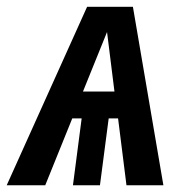

<svg xmlns="http://www.w3.org/2000/svg" viewBox="-56 -549 542 569"><path d="M318.8 0 293.9 -198.2H266.1L240.2 0H160.2L186 -198.2H158.2L78.1 0H-36.1L202.1 -528.8H337.9L428.2 0ZM189.9 -277.8H283.2L261.2 -454.1Z"/></svg>

Font: Fira Sans Compressed Medium
Style: Italic
Weight: 500
Width: 3
Italic angle: -8°
Designer: Carrois Corporate & Edenspiekermann AG
Foundry: Carrois Corporate GbR & Edenspiekermann AG
Version: Version 4.203;PS 004.203;hotconv 1.0.88;makeotf.lib2.5.64775